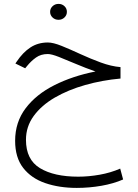

<svg xmlns="http://www.w3.org/2000/svg" viewBox="-20 -609 694 967"><path d="M232.4 -549.3Q232.4 -565.9 244.6 -577.6Q256.8 -589.4 274.9 -589.4Q292.5 -589.4 304.7 -577.9Q316.9 -566.4 316.9 -549.3Q316.9 -532.7 304.7 -521Q292.5 -509.3 274.9 -509.3Q256.8 -509.3 244.6 -521Q232.4 -532.7 232.4 -549.3ZM586.9 -271V-213.4Q494.6 -205.1 409.2 -180.9Q323.7 -156.7 256.3 -117.7Q189 -78.6 149.9 -25.1Q110.8 28.3 110.8 95.2Q110.8 195.3 181.6 238Q252.4 280.8 374 280.8Q426.3 280.8 481.7 271Q537.1 261.2 585.4 240.2L600.1 294.9Q552.2 315.9 490.7 326.7Q429.2 337.4 366.7 337.4Q278.3 337.4 208 313.2Q137.7 289.1 96.9 236.8Q56.2 184.6 56.2 100.1Q56.2 6.3 109.1 -63.7Q162.1 -133.8 253.7 -179.9Q345.2 -226.1 460.9 -249Q410.2 -266.6 362.1 -287.1Q314 -307.6 276.6 -322.3Q239.3 -336.9 220.7 -336.9Q186 -336.9 161.4 -319.3Q136.7 -301.8 115.7 -275.9L106.9 -265.1L57.6 -289.1L63.5 -297.9Q95.2 -345.2 133.3 -370.1Q171.4 -395 221.2 -395Q248 -395 290.8 -377.7Q333.5 -360.4 384.3 -336.9Q435.1 -313.5 487.5 -294.2Q540 -274.9 586.9 -271Z"/></svg>

Font: Vazirmatn RD FD ExtraLight
Style: Regular
Weight: 200
Designer: Saber Rastikerdar
Foundry: Saber Rastikerdar
Version: Version 33.003